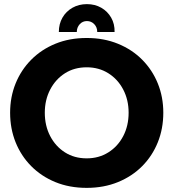

<svg xmlns="http://www.w3.org/2000/svg" viewBox="-20 -897 839 930"><path d="M400 13Q316 13 248 -15Q180 -43 131 -92.5Q82 -142 55.5 -208Q29 -274 29 -351Q29 -427 55.5 -492.5Q82 -558 131 -607.5Q180 -657 248 -685Q316 -713 400 -713Q483 -713 551.5 -685Q620 -657 669 -607.5Q718 -558 744.5 -492.5Q771 -427 771 -351Q771 -274 744.5 -208Q718 -142 669 -92.5Q620 -43 551.5 -15Q483 13 400 13ZM400 -130Q459 -130 505 -159Q551 -188 577 -238Q603 -288 603 -351Q603 -413 577 -463Q551 -513 505 -542Q459 -571 400 -571Q340 -571 294.5 -542Q249 -513 223 -463Q197 -413 197 -351Q197 -288 223 -238Q249 -188 294.5 -159Q340 -130 400 -130ZM401 -877Q362 -877 331 -859.5Q300 -842 282.5 -811.5Q265 -781 265 -742H352Q352 -764 366 -779.5Q380 -795 401 -795Q422 -795 436.5 -780Q451 -765 451 -742H535Q536 -781 518.5 -811.5Q501 -842 470.5 -859.5Q440 -877 401 -877Z"/></svg>

Font: MuseoModerno
Style: Bold
Weight: 700
Designer: Pablo Cosgaya, Héctor Gatti, Marcela Romero, and the Authors of The MuseoModerno Project.
Foundry: Omnibus-Type Team
Version: Version 1.001